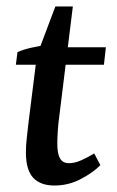

<svg xmlns="http://www.w3.org/2000/svg" viewBox="-20 -564 362 593"><path d="M148 9Q105 9 82.5 -15Q60 -39 60 -94Q60 -115 63 -140.5Q66 -166 68 -185L94 -393L151 -544H205L163 -204Q160 -183 158.5 -160Q157 -137 157 -121Q157 -89 165.5 -74.5Q174 -60 193 -60Q211 -60 231 -69Q251 -78 271 -90L290 -54Q269 -32 230.5 -11.5Q192 9 148 9ZM29 -364 34 -403Q52 -411 76 -416.5Q100 -422 126 -425L160 -418H307L301 -364Z"/></svg>

Font: Rasa Medium
Style: Italic
Weight: 500
Italic angle: -7.10001°
Designer: Anna Giedrys (Yrsa+Rasa design), David Brezina (Yrsa art-direction, Rasa art-direction, design)
Foundry: Rosetta Type Foundry
Version: Version 2.004